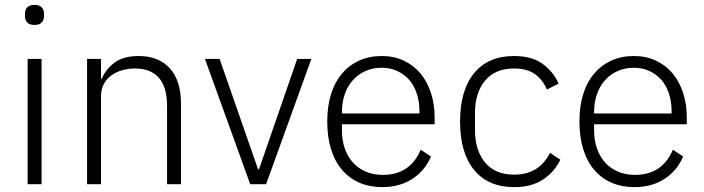

<svg xmlns="http://www.w3.org/2000/svg" viewBox="-20 -753 2880 785"><path d="M121 -651Q101 -651 91.5 -661Q82 -671 82 -687V-697Q82 -713 91.5 -723Q101 -733 121 -733Q141 -733 150.5 -723Q160 -713 160 -697V-687Q160 -671 150.5 -661Q141 -651 121 -651ZM93 -512H150V0H93Z M336 0V-512H393V-431H396Q413 -471 449 -497.5Q485 -524 547 -524Q629 -524 674.5 -473.5Q720 -423 720 -329V0H663V-319Q663 -397 629.5 -435Q596 -473 532 -473Q505 -473 480 -466Q455 -459 435.5 -445Q416 -431 404.5 -409.5Q393 -388 393 -360V0Z M818 -512H878L1035 -61H1039L1195 -512H1253L1068 0H1003Z M1542 12Q1491 12 1449.5 -6Q1408 -24 1378.5 -58.5Q1349 -93 1333.5 -143Q1318 -193 1318 -256Q1318 -319 1333.5 -368.5Q1349 -418 1378.5 -452.5Q1408 -487 1449 -505.5Q1490 -524 1541 -524Q1590 -524 1630 -505.5Q1670 -487 1698 -454Q1726 -421 1741.5 -374.5Q1757 -328 1757 -272V-245H1378V-220Q1378 -180 1389.5 -146.5Q1401 -113 1422.5 -89Q1444 -65 1475 -51.5Q1506 -38 1545 -38Q1657 -38 1700 -141L1742 -113Q1718 -56 1666.5 -22Q1615 12 1542 12ZM1541 -476Q1504 -476 1474 -462.5Q1444 -449 1422.5 -425Q1401 -401 1389.5 -367.5Q1378 -334 1378 -294V-289H1695V-297Q1695 -337 1684 -370.5Q1673 -404 1652.5 -427Q1632 -450 1603.5 -463Q1575 -476 1541 -476Z M2082 12Q1976 12 1918.5 -58Q1861 -128 1861 -256Q1861 -384 1918.5 -454Q1976 -524 2082 -524Q2153 -524 2197 -493Q2241 -462 2264 -411L2216 -387Q2198 -429 2165.5 -451Q2133 -473 2082 -473Q2004 -473 1963 -423Q1922 -373 1922 -292V-220Q1922 -139 1963 -89Q2004 -39 2082 -39Q2135 -39 2171 -62Q2207 -85 2229 -128L2271 -100Q2246 -49 2199.5 -18.5Q2153 12 2082 12Z M2573 12Q2522 12 2480.5 -6Q2439 -24 2409.5 -58.5Q2380 -93 2364.5 -143Q2349 -193 2349 -256Q2349 -319 2364.5 -368.5Q2380 -418 2409.5 -452.5Q2439 -487 2480 -505.5Q2521 -524 2572 -524Q2621 -524 2661 -505.5Q2701 -487 2729 -454Q2757 -421 2772.5 -374.5Q2788 -328 2788 -272V-245H2409V-220Q2409 -180 2420.5 -146.5Q2432 -113 2453.5 -89Q2475 -65 2506 -51.5Q2537 -38 2576 -38Q2688 -38 2731 -141L2773 -113Q2749 -56 2697.5 -22Q2646 12 2573 12ZM2572 -476Q2535 -476 2505 -462.5Q2475 -449 2453.5 -425Q2432 -401 2420.5 -367.5Q2409 -334 2409 -294V-289H2726V-297Q2726 -337 2715 -370.5Q2704 -404 2683.5 -427Q2663 -450 2634.5 -463Q2606 -476 2572 -476Z"/></svg>

Font: IBM Plex Sans KR Light
Style: Regular
Weight: 300
Designer: Mike Abbink; Paul van der Laan; Pieter van Rosmalen; Wujin Sim; Chorong Kim; Dohee Lee;
Foundry: Sandoll Inc.
Version: Version 1.001